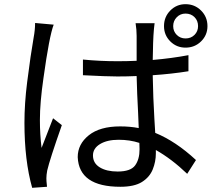

<svg xmlns="http://www.w3.org/2000/svg" viewBox="-20 -859 1040 919"><path d="M134 40Q97 -91 97 -271Q97 -364 110 -466Q127 -600 141 -679Q148 -716 148 -749L237 -741Q216 -687 188 -485Q171 -368 171 -285Q171 -215 179 -151Q193 -189 234 -293L276 -260Q218 -95 206 -43Q202 -21 202 -6Q202 8 204 24L205 35ZM543 -38Q605 -38 626.5 -67Q648 -96 648 -145L647 -175Q601 -190 548 -190Q493 -190 459 -169.5Q425 -149 425 -115Q425 -78 457.5 -58Q490 -38 543 -38ZM556 35Q358 35 352 -107Q352 -169 405 -211.5Q458 -254 555 -254Q603 -254 644 -246L641 -320Q636 -409 634 -495Q589 -493 542 -493Q491 -493 377 -499V-574Q458 -566 543 -566Q588 -566 634 -568V-687Q634 -717 629 -748H720Q713 -698 712 -612L711 -572Q803 -580 882 -595V-518Q801 -505 711 -499Q713 -388 719 -289L723 -223Q821 -183 918 -93L876 -27Q802 -98 726 -141V-125Q726 -85 711 -48Q696 -11 659.5 12Q623 35 556 35ZM868 -675Q894 -675 911 -692Q928 -709 928 -734Q928 -760 911 -777Q894 -794 868 -794Q843 -794 826 -776.5Q809 -759 809 -734Q809 -709 826 -692Q843 -675 868 -675ZM868 -631Q825 -631 795 -661Q765 -691 765 -734Q765 -778 795 -808.5Q825 -839 868 -839Q912 -839 942.5 -808.5Q973 -778 973 -734Q973 -691 942.5 -661Q912 -631 868 -631Z"/></svg>

Font: Source Han Sans & Saira Hybrid
Style: Regular
Weight: 400
Designer: Ryoko NISHIZUKA 西塚涼子 (kana & ideographs); Paul D. Hunt (Latin, Greek & Cyrillic); Wenlong ZHANG 张文龙 (bopomofo); Sandoll 
Foundry: Adobe Systems Incorporated
Version: Version 1.00;August 2, 2021;FontCreator 13.0.0.2675 64-bit